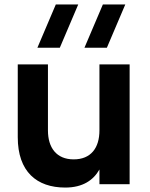

<svg xmlns="http://www.w3.org/2000/svg" viewBox="-20 -830 674 865"><path d="M544.5 -810H443.5L360.5 -615H461.5ZM332.5 -810H231.5L148.5 -615H249.5ZM196 -540H60V-212C60 -56.5 145.5 15 274 15C353 15 401 -18.5 428 -66.5V0H564V-540H428V-242.5C428 -163.5 389.5 -112 312 -112C234.5 -112 196 -164.5 196 -242.5Z"/></svg>

Font: Vela Sans ExtBd
Style: Regular
Weight: 800
Designer: Principal design: Mikhail Sharanda - project Manrope.
Design modification: Ravid Balaliev
Foundry: Mikhail Sharanda
Version: Version 1.001